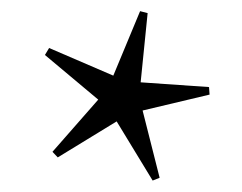

<svg xmlns="http://www.w3.org/2000/svg" viewBox="-20 -747 434 344"><path d="M266 -428.5 253.5 -423.5 189 -529.5 83.5 -465 74 -475 156 -568.5 60.5 -648.5 68 -661 183 -611.5 231 -727 244.5 -723.5 232 -599.5 354.5 -591 355.5 -577.5 235.5 -549Z"/></svg>

Font: Newsreader Display Medium
Style: Regular
Weight: 500
Designer: Hugues Gentile
Foundry: Production Type
Version: Version 1.001